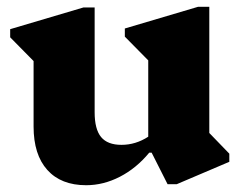

<svg xmlns="http://www.w3.org/2000/svg" viewBox="-20 -530 706 566"><path d="M234 16Q160 16 119.5 -29Q79 -74 79 -157V-350L10 -420V-444L226 -508H259V-199Q259 -149 278 -126Q297 -103 338 -103Q380 -103 417 -127V-352L348 -422V-446L564 -510H597V-138L656 -77V-53L501 13H474L427 -80H420Q382 -34 333.5 -9Q285 16 234 16Z"/></svg>

Font: Platypi ExtraBold
Style: Regular
Weight: 800
Designer: David Sargent
Foundry: Bolt Cutter Type
Version: Version 1.200; ttfautohint (v1.8.4.7-5d5b)